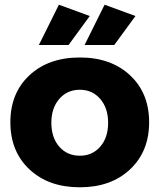

<svg xmlns="http://www.w3.org/2000/svg" viewBox="-20 -789 677 815"><path d="M319 -545Q451 -545 532 -469.5Q613 -394 613 -270Q613 -146 532 -70Q451 6 319 6Q186 6 105 -70Q24 -146 24 -270Q24 -394 105 -469.5Q186 -545 319 -545ZM145 -598 230 -769 361 -721 271 -598ZM198 -268Q198 -205 231.5 -166.5Q265 -128 319 -128Q372 -128 405.5 -166.5Q439 -205 439 -268Q439 -330 405.5 -369Q372 -408 319 -408Q265 -408 231.5 -369Q198 -330 198 -268ZM339 -598 424 -769 555 -721 465 -598Z"/></svg>

Font: Trueno
Style: Bd
Weight: 700
Designer: Julieta Ulanovsky
Foundry: Julieta Ulanovsky
Version: Version 3.001b